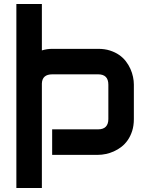

<svg xmlns="http://www.w3.org/2000/svg" viewBox="-20 -771 735 956"><path d="M646.5 -178.2Q646.5 -145.5 638.2 -119.4Q629.9 -93.3 616.2 -73.5Q602.5 -53.7 584.5 -39.8Q566.4 -25.9 546.6 -17.1Q526.9 -8.3 506.8 -4.2Q486.8 0 468.8 0H239.7V-127H468.8Q494.1 -127 506.8 -140.1Q519.5 -153.3 519.5 -178.2V-349.1Q519.5 -375.5 506.6 -388.2Q493.7 -400.9 468.8 -400.9H240.7Q189.9 -400.9 188.5 -355V165H61.5V-751H188.5V-520Q201.2 -523.9 214.4 -525.9Q227.5 -527.8 239.7 -527.8H468.8Q501.5 -527.8 527.3 -519.5Q553.2 -511.2 573 -497.6Q592.8 -483.9 606.7 -465.8Q620.6 -447.8 629.4 -428Q638.2 -408.2 642.3 -388.2Q646.5 -368.2 646.5 -350.1Z"/></svg>

Font: Audiowide
Style: Regular
Weight: 400
Version: Version 1.003